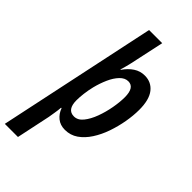

<svg xmlns="http://www.w3.org/2000/svg" viewBox="-349 -830 1136 1136"><g transform="rotate(45 219.0 -262.0)"><path d="M-46 236 165 -760H275L229 -546Q220 -507 210 -475H213Q238 -511 269 -531.5Q300 -552 338 -552Q393 -552 425.5 -510.5Q458 -469 458 -385Q458 -337 448.5 -283Q439 -229 421 -177Q403 -125 375.5 -82.5Q348 -40 312 -15Q276 10 230 10Q191 10 164.5 -11.5Q138 -33 126 -67H122Q120 -43 116 -19.5Q112 4 109 23L64 236ZM212 -84Q244 -84 268.5 -114.5Q293 -145 310 -191Q327 -237 336 -287Q345 -337 345 -377Q345 -459 293 -459Q265 -459 241 -434Q217 -409 199.5 -369.5Q182 -330 171 -286Q163 -253 159 -220.5Q155 -188 155 -163Q155 -84 212 -84Z"/></g></svg>

Font: Noto Sans Condensed SemiBold
Style: Italic
Weight: 600
Width: 3
Italic angle: -12°
Designer: Monotype Design Team
Foundry: Monotype Imaging Inc.
Version: Version 2.013; ttfautohint (v1.8.4.7-5d5b)